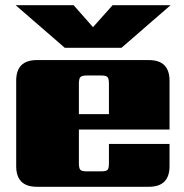

<svg xmlns="http://www.w3.org/2000/svg" viewBox="-20 -715 704 735"><path d="M445 -532H228L40 -695H262L336 -611L411 -695H633ZM282 -278H397V-395Q397 -414 391.5 -420Q386 -426 366 -426H313Q294 -426 288 -420Q282 -414 282 -395ZM121 -485H550Q629 -485 629 -406V-219H282V-90Q282 -70 288 -64.5Q294 -59 313 -59H366Q386 -59 391.5 -64.5Q397 -70 397 -90V-164H629V-79Q629 0 550 0H121Q42 0 42 -79V-406Q42 -485 121 -485Z"/></svg>

Font: Sarpanch Black
Style: Regular
Weight: 900
Designer: Manushi Parikh (Devanagari and Latin), Jyotish Sonowal (Devanagari)
Foundry: Indian Type Foundry
Version: Version 2.004;PS 1.0;hotconv 1.0.78;makeotf.lib2.5.61930; tt